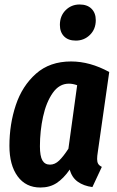

<svg xmlns="http://www.w3.org/2000/svg" viewBox="-20 -820 521 856"><path d="M467 -499 416 -142Q413 -124 413 -111Q413 -98 417.5 -90Q422 -82 434 -76L392 14Q353 9 326.5 -10Q300 -29 291 -64Q263 -24 232.5 -4Q202 16 160 16Q95 16 58.5 -34Q22 -84 22 -170Q22 -266 50.5 -351.5Q79 -437 140.5 -491.5Q202 -546 297 -546Q381 -546 467 -499ZM158 -168Q158 -124 169 -105Q180 -86 203 -86Q225 -86 244 -104.5Q263 -123 285 -157L324 -440Q305 -447 287 -447Q244 -447 215 -405.5Q186 -364 172 -300Q158 -236 158 -168ZM247 -709Q247 -749 272.5 -774.5Q298 -800 335 -800Q369 -800 388 -781Q407 -762 407 -730Q407 -690 381 -664.5Q355 -639 318 -639Q284 -639 265.5 -658Q247 -677 247 -709Z"/></svg>

Font: Fira Sans Compressed SemiBold
Style: Italic
Weight: 600
Width: 1
Italic angle: -8°
Designer: bBox Type GmbH & Carrois Corporate GbR & Edenspiekermann AG
Foundry: bBox Type GmbH & Carrois Corporate GbR & Edenspiekermann AG
Version: Version 4.301